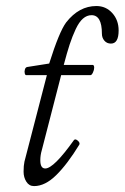

<svg xmlns="http://www.w3.org/2000/svg" viewBox="-20 -611 418 644"><path d="M94.2 13.2Q77.6 13.2 68.4 -1.5Q59.1 -16.1 59.1 -35.2Q59.1 -55.7 62 -68.8L137.2 -358.9H67.9Q64.5 -358.9 63 -365Q61.5 -371.1 63.5 -377.9Q65.4 -384.8 70.8 -386.2L145 -397.9Q178.7 -504.9 202.1 -536.1Q245.1 -590.8 303.2 -590.8Q335.4 -590.8 356.7 -567.1Q377.9 -543.5 377.9 -508.8Q377.9 -464.8 352.1 -464.8Q338.4 -464.8 330.1 -474.6Q321.8 -484.4 321.8 -498Q321.8 -560.1 287.1 -560.1Q271.5 -560.1 258.3 -548.6Q245.1 -537.1 233.9 -513.2Q222.7 -489.3 213.6 -461.7Q204.6 -434.1 193.8 -393.1H292Q295.9 -391.6 295.9 -384Q295.9 -376.5 291.7 -367.7Q287.6 -358.9 283.2 -358.9H185.1L120.1 -106.9Q115.2 -90.3 115.2 -73.2Q115.2 -45.9 131.8 -45.9Q160.2 -45.9 228 -141.1Q232.4 -146.5 240.7 -139.4Q249 -132.3 246.1 -126Q206.1 -60.5 168.7 -23.7Q131.3 13.2 94.2 13.2Z"/></svg>

Font: Junicode SmCond Light
Style: Italic
Weight: 300
Width: 4
Italic angle: -11°
Designer: Peter S. Baker
Version: Version 2.206